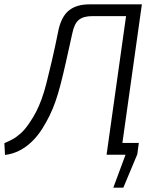

<svg xmlns="http://www.w3.org/2000/svg" viewBox="-49 -710 717 881"><path d="M449 -54H588L581 -2L517 151H471L527 0H441ZM588 -690 581 -636H374Q334 -636 313 -619Q292 -602 283 -558Q266 -481 253 -423Q240 -365 228.5 -321Q217 -277 205 -243Q193 -209 178.5 -179.5Q164 -150 146 -121Q124 -86 97 -60Q70 -34 39 -18.5Q8 -3 -26 1L-29 -53Q-10 -61 8.5 -71Q27 -81 46.5 -98.5Q66 -116 86 -146Q104 -172 117 -197.5Q130 -223 141.5 -254Q153 -285 164 -328Q175 -371 189 -431Q203 -491 220 -575Q234 -636 268.5 -663Q303 -690 361 -690ZM602 -690 505 0H440L537 -690Z"/></svg>

Font: Exo 2 Light
Style: Italic
Weight: 300
Italic angle: -8°
Designer: Natanael Gama
Foundry: Natanael Gama
Version: Version 2.010